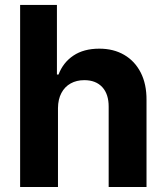

<svg xmlns="http://www.w3.org/2000/svg" viewBox="-20 -747 664 767"><path d="M211.6 -315.3V0H60.4V-727.3H207.4V-449.2H213.8Q232.2 -497.5 273.4 -525Q314.6 -552.6 376.8 -552.6Q433.6 -552.6 476 -527.9Q518.5 -503.2 542.1 -457.2Q565.7 -411.2 565.3 -347.3V0H414.1V-320.3Q414.4 -370.7 388.7 -398.8Q362.9 -426.8 316.8 -426.8Q285.9 -426.8 262.3 -413.7Q238.6 -400.6 225.3 -375.5Q212 -350.5 211.6 -315.3Z"/></svg>

Font: InterMG
Style: Bold
Weight: 700
Designer: Rasmus Andersson
Foundry: rsms
Version: Version 3.019;December 26, 2023;FontCreator 15.0.0.2955 64-b